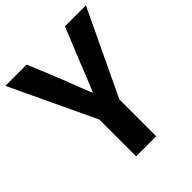

<svg xmlns="http://www.w3.org/2000/svg" viewBox="-209 -870 1000 1000"><g transform="rotate(-45 290.5 -370.5)"><path d="M216 0H364V-271L587 -741H433L359 -560C338 -505 316 -453 293 -396H289C266 -453 246 -505 225 -560L151 -741H-6L216 -271Z"/></g></svg>

Font: Source Han Sans JP
Style: Bold
Weight: 700
Designer: Ryoko NISHIZUKA 西塚涼子 (kana, bopomofo & ideographs); Paul D. Hunt (Latin, Greek & Cyrillic); Sandoll Communications 산돌커뮤니
Foundry: Adobe
Version: Version 2.002;hotconv 1.0.116;makeotfexe 2.5.65601